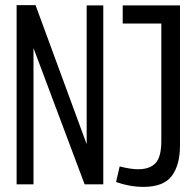

<svg xmlns="http://www.w3.org/2000/svg" viewBox="-20 -721 763 751"><path d="M45 0V-701H119L319 -157V-700H384V0H311L111 -533V0ZM434 -9 448 -70Q467 -65 486 -62Q505 -59 520 -59Q566 -59 588.5 -83Q611 -107 611 -170V-629H460V-700H684V-151Q684 -76 652 -33Q620 10 541 10Q514 10 486.5 5Q459 0 434 -9Z"/></svg>

Font: Georama Condensed
Style: Regular
Weight: 400
Width: 3
Designer: Jean-Baptiste Levee
Foundry: Production Type
Version: Version 1.000